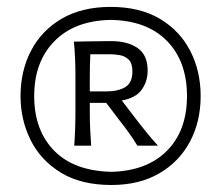

<svg xmlns="http://www.w3.org/2000/svg" viewBox="-20 -797 631 548"><path d="M295.9 -777.3Q379.4 -777.3 436.5 -743.2Q493.7 -709 523.2 -651.4Q552.7 -593.8 552.7 -522.9Q552.7 -450.2 522.2 -392.8Q491.7 -335.4 434.6 -302.2Q377.4 -269 297.9 -269Q211.4 -269 153.8 -304.2Q96.2 -339.4 67.4 -397.2Q38.6 -455.1 38.6 -522.9Q38.6 -594.7 68.6 -652.3Q98.6 -710 156.2 -743.7Q213.9 -777.3 295.9 -777.3ZM296.4 -740.2Q192.9 -738.3 135.3 -679.4Q77.6 -620.6 77.6 -522.9Q77.6 -425.3 134.3 -367.2Q190.9 -309.1 297.9 -306.6Q399.4 -309.1 456.5 -366.7Q513.7 -424.3 513.7 -522.9Q513.7 -621.6 456.8 -679.9Q399.9 -738.3 296.4 -740.2ZM296.9 -679.7Q344.2 -679.7 372.8 -659.9Q401.4 -640.1 401.4 -595.7Q401.4 -564.5 384.3 -540.8Q367.2 -517.1 327.6 -510.3L360.8 -466.8Q377.9 -444.3 396.5 -421.4Q415 -398.4 430.7 -381.3H372.1Q359.9 -401.4 347.2 -418.9Q334.5 -436.5 321.3 -453.1L283.2 -503.4H236.3V-479Q236.3 -451.7 237.3 -429.2Q238.3 -406.7 240.2 -381.3H191.9Q195.3 -428.7 195.3 -479V-579.1Q195.3 -606.4 194.3 -629.6Q193.4 -652.8 190.9 -678.2Q210.9 -678.2 237.5 -679Q264.2 -679.7 296.9 -679.7ZM295.4 -642.1H237.8Q236.3 -609.9 236.3 -575.2V-536.1H283.2Q316.9 -536.1 337.4 -548.3Q357.9 -560.5 357.9 -593.3Q357.9 -616.7 347.2 -627Q336.4 -637.2 321.8 -639.6Q307.1 -642.1 295.4 -642.1Z"/></svg>

Font: Pinar-DS3-FD Regular
Style: Regular
Weight: 400
Designer: Amin Abedi
Version: Version 3.000